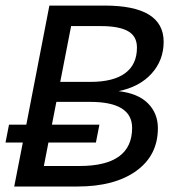

<svg xmlns="http://www.w3.org/2000/svg" viewBox="-24 -679 644 699"><path d="M550.8 -212.4Q550.8 -113.3 471.9 -56.6Q393.1 0 258.3 0H27.8L59.1 -160.2H-3.9L8.8 -225.1H71.8L155.8 -658.7H356.9Q571.8 -658.7 571.8 -526.9Q571.8 -460 528.1 -411.4Q484.4 -362.8 407.7 -347.2Q479 -338.9 514.9 -302.5Q550.8 -266.1 550.8 -212.4ZM457 -213.4Q457 -308.1 304.2 -308.1H181.2L165 -225.1H337.9L325.2 -160.2H152.3L135.7 -74.7H265.6Q457 -74.7 457 -213.4ZM474.6 -505.9Q474.6 -547.4 441.7 -565.7Q408.7 -584 343.8 -584H234.9L195.3 -380.9H305.2Q388.7 -380.9 431.6 -412.6Q474.6 -444.3 474.6 -505.9Z"/></svg>

Font: Cousine
Style: Italic
Weight: 400
Italic angle: -12°
Monospace: yes
Designer: Steve Matteson
Foundry: Monotype Imaging Inc.
Version: Version 1.21